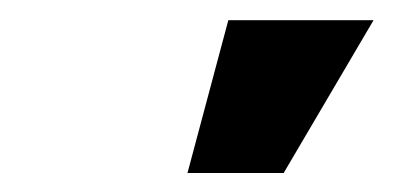

<svg xmlns="http://www.w3.org/2000/svg" viewBox="-20 -790 410 195"><path d="M170.4 -614.3 211.9 -769.5H359.4L268.1 -614.3Z"/></svg>

Font: Inter ExtraBold
Style: Italic
Weight: 800
Italic angle: -9.3988°
Designer: Rasmus Andersson
Foundry: rsms
Version: Version 4.001;git-66647c0bb